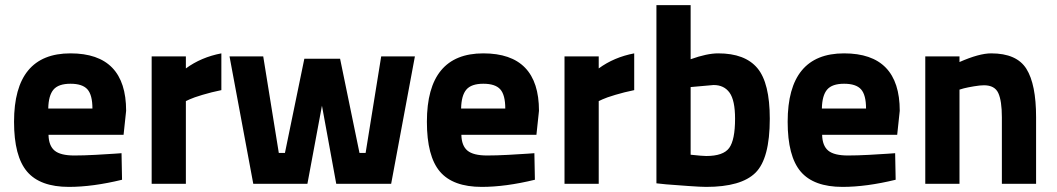

<svg xmlns="http://www.w3.org/2000/svg" viewBox="-20 -720 4138 752"><path d="M271 -111Q307 -111 353.5 -113.5Q400 -116 428 -118L456 -120L458 -16Q343 12 250 12Q137 12 86 -48Q35 -108 35 -243Q35 -511 256 -511Q474 -511 474 -286L464 -192H170Q171 -149 194 -130Q217 -111 271 -111ZM169 -295H342Q342 -348 322.5 -370Q303 -392 256 -392Q209 -392 189.5 -369Q170 -346 169 -295Z M574 0V-499H708V-452Q768 -496 847 -511V-367Q808 -359 773 -348.5Q738 -338 723 -331L708 -324V0Z M879 -499H1011L1072 -121H1096L1172 -490H1312L1388 -121H1412L1473 -499H1605L1512 0H1297L1241 -306L1184 0H972Z M1888 -111Q1924 -111 1970.5 -113.5Q2017 -116 2045 -118L2073 -120L2075 -16Q1960 12 1867 12Q1754 12 1703 -48Q1652 -108 1652 -243Q1652 -511 1873 -511Q2091 -511 2091 -286L2081 -192H1787Q1788 -149 1811 -130Q1834 -111 1888 -111ZM1786 -295H1959Q1959 -348 1939.5 -370Q1920 -392 1873 -392Q1826 -392 1806.5 -369Q1787 -346 1786 -295Z M2191 0V-499H2325V-452Q2385 -496 2464 -511V-367Q2425 -359 2390 -348.5Q2355 -338 2340 -331L2325 -324V0Z M2793 -511Q2898 -511 2946.5 -453Q2995 -395 2995 -255Q2995 -99 2939 -43.5Q2883 12 2746 12Q2725 12 2676 8.5Q2627 5 2589 2L2551 -2V-700H2685V-488Q2749 -511 2793 -511ZM2746 -109Q2813 -109 2836 -140.5Q2859 -172 2859 -255Q2859 -327 2837.5 -357Q2816 -387 2775 -387L2685 -379V-114Q2731 -109 2746 -109Z M3301 -111Q3337 -111 3383.5 -113.5Q3430 -116 3458 -118L3486 -120L3488 -16Q3373 12 3280 12Q3167 12 3116 -48Q3065 -108 3065 -243Q3065 -511 3286 -511Q3504 -511 3504 -286L3494 -192H3200Q3201 -149 3224 -130Q3247 -111 3301 -111ZM3199 -295H3372Q3372 -348 3352.5 -370Q3333 -392 3286 -392Q3239 -392 3219.5 -369Q3200 -346 3199 -295Z M3738 0H3604V-499H3738V-477Q3815 -511 3862 -511Q3962 -511 4000 -450.5Q4038 -390 4038 -261V0H3904V-261Q3904 -325 3890 -355.5Q3876 -386 3834 -386Q3819 -386 3795 -382Q3771 -378 3755 -374L3738 -369Z"/></svg>

Font: TitilliumText22L Xb
Style: Bold
Weight: 400
Designer: Campivisivi
Foundry: Campivisivi
Version: 1.000